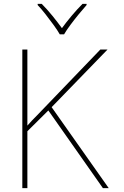

<svg xmlns="http://www.w3.org/2000/svg" viewBox="-20 -969 640 989"><path d="M95 0V-714H121V-322Q135 -338 146 -349.5Q157 -361 172 -376L497 -714H534L246 -417L540 0H510L229 -400L121 -293V0ZM288 -792Q276 -813 256 -840.5Q236 -868 214.5 -895.5Q193 -923 174 -943V-949H195Q223 -921 250.5 -887Q278 -853 299 -824Q320 -853 348.5 -887Q377 -921 405 -949H426V-943Q408 -923 385.5 -895.5Q363 -868 342.5 -840.5Q322 -813 310 -792Z"/></svg>

Font: Noto Sans Mono Thin
Style: Regular
Weight: 100
Designer: Monotype Design Team
Foundry: Monotype Imaging Inc.
Version: Version 2.014